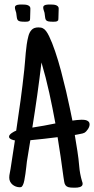

<svg xmlns="http://www.w3.org/2000/svg" viewBox="-20 -826 422 861"><path d="M381.8 -268.6Q381.8 -258.3 374.5 -247.1Q367.2 -235.8 358.4 -230.5Q356 -229 350.1 -227.5Q344.2 -226.1 337.6 -224.9Q331.1 -223.6 325 -222.4Q318.8 -221.2 315.4 -220.7L327.1 -148.4Q332.5 -114.7 335.2 -80.8Q337.9 -46.9 347.7 -13.7Q348.6 -10.7 349.6 -8.3Q350.6 -5.9 350.6 -2Q350.6 4.4 346.9 7.8Q343.3 11.2 338.1 12.9Q333 14.6 327.1 15.1Q321.3 15.6 316.4 15.6H309.6Q294.4 15.6 286.4 13.2Q278.3 10.7 273.9 4.9Q269.5 -1 268.1 -10Q266.6 -19 264.6 -32.2Q252.9 -121.6 238.3 -210.9Q208 -207 177.5 -203.6Q147 -200.2 116.2 -197.3L100.6 -101.6Q99.6 -92.8 97.9 -77.6Q96.2 -62.5 94 -46.6Q91.8 -30.8 89.1 -17.1Q86.4 -3.4 83 2.9Q80.1 8.8 77.6 11.2Q75.2 13.7 68.4 13.7Q59.6 13.7 51 10.5Q42.5 7.3 35.9 1.7Q29.3 -3.9 25.4 -11.7Q21.5 -19.5 21.5 -29.3Q21.5 -39.1 23.7 -48.8Q25.9 -58.6 27.3 -68.4Q32.7 -100.6 37.1 -132.6Q41.5 -164.6 46.9 -196.3Q43.5 -196.8 39.1 -198Q34.7 -199.2 30.5 -201.2Q26.4 -203.1 23.4 -206.1Q20.5 -209 20.5 -212.9Q20.5 -217.8 24.2 -221.9Q27.8 -226.1 33 -229.7Q38.1 -233.4 43.5 -236.1Q48.8 -238.8 52.7 -240.2Q63 -308.6 72.3 -376.5Q81.5 -444.3 88.9 -513.7Q90.8 -532.2 92.3 -551.3Q93.8 -570.3 95.5 -589.4Q97.2 -608.4 99.9 -627Q102.5 -645.5 107.4 -664.1Q111.8 -681.6 122.1 -692.4Q132.3 -703.1 152.3 -703.1Q158.2 -703.1 163.8 -702.1Q169.4 -701.2 173.8 -698.2Q186.5 -691.9 200.2 -663.6Q213.9 -635.3 227.5 -595Q241.2 -554.7 253.7 -507.8Q266.1 -460.9 276.4 -417Q286.6 -373 293.9 -337.6Q301.3 -302.2 304.7 -285.2Q314.9 -286.6 325.2 -287.8Q335.4 -289.1 345.7 -289.1Q350.6 -289.1 356.9 -288.6Q363.3 -288.1 368.9 -285.9Q374.5 -283.7 378.2 -279.5Q381.8 -275.4 381.8 -268.6ZM228.5 -272.5Q215.8 -341.8 200.9 -409.9Q186 -478 166 -545.9Q157.2 -472.2 147 -399.4Q136.7 -326.7 125 -253.9Q151.4 -257.8 177 -262.5Q202.6 -267.1 228.5 -272.5ZM46.9 -793Q46.9 -797.9 50.3 -800.5Q53.7 -803.2 58.8 -804.4Q64 -805.7 69.1 -805.7Q74.2 -805.7 78.1 -805.7Q83 -805.7 89.6 -805.4Q96.2 -805.2 102.1 -803.5Q107.9 -801.8 112.1 -798.1Q116.2 -794.4 116.2 -788.1Q116.2 -785.6 116 -777.6Q115.7 -769.5 115.5 -760.3Q115.2 -751 115 -743.4Q114.7 -735.8 114.3 -735.4Q110.4 -730 104.2 -729.2Q98.1 -728.5 92.8 -728.5Q77.6 -728.5 70.3 -730Q63 -731.4 59.6 -735.8Q56.2 -740.2 55.4 -748Q54.7 -755.9 52.7 -768.6Q51.3 -774.4 49.1 -780.3Q46.9 -786.1 46.9 -793ZM173.8 -793Q173.8 -797.9 177.2 -800.5Q180.7 -803.2 185.8 -804.4Q190.9 -805.7 196 -805.7Q201.2 -805.7 205.1 -805.7Q210 -805.7 216.6 -805.4Q223.1 -805.2 229 -803.5Q234.9 -801.8 239 -798.1Q243.2 -794.4 243.2 -788.1Q243.2 -785.6 242.9 -777.6Q242.7 -769.5 242.4 -760.3Q242.2 -751 241.9 -743.4Q241.7 -735.8 241.2 -735.4Q237.3 -730 231.2 -729.2Q225.1 -728.5 219.7 -728.5Q204.6 -728.5 197.3 -730Q189.9 -731.4 186.5 -735.8Q183.1 -740.2 182.4 -748Q181.6 -755.9 179.7 -768.6Q178.2 -774.4 176 -780.3Q173.8 -786.1 173.8 -793Z"/></svg>

Font: Just Another Hand
Style: Regular
Weight: 400
Designer: Astigmatic (AOETI)
Foundry: Astigmatic (AOETI)
Version: Version 1.000